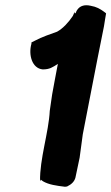

<svg xmlns="http://www.w3.org/2000/svg" viewBox="-20 -720 425 733"><path d="M100 -553C88 -511 102 -459 143 -455C170 -455 180 -463 201 -476L198 -461C193 -433 185 -394 179 -359C175 -334 172 -313 170 -297C166 -215 131 -112 133 -28L136 -34L144 -28C166 -15 195 -11 228 -7L236 -8C253 -16 264 -27 268 -42L284 -118L296 -207C315 -302 333 -400 352 -495L377 -620C380 -638 382 -653 385 -669L376 -676C362 -686 349 -694 326 -698C278 -709 269 -670 269 -670L265 -669L264 -675C263 -669 261 -666 258 -659C242 -635 220 -611 198 -599C173 -590 140 -579 114 -565L100 -558Z"/></svg>

Font: Vapor
Style: BlkObl
Weight: 900
Foundry: Cannot Into Space Fonts
Version: Version 0.179